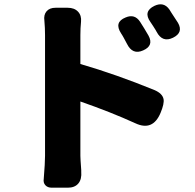

<svg xmlns="http://www.w3.org/2000/svg" viewBox="-20 -812 903 891"><path d="M220 59Q201 59 190.5 47.5Q180 36 183 18Q189 -56 189 -89V-649Q189 -682 186 -716Q182 -743 196 -759.5Q210 -776 238 -776H294Q325 -776 342 -758Q359 -740 356 -711Q353 -681 353 -649V-515Q518 -467 697 -394Q734 -378 739 -352Q743 -331 725 -288Q689 -202 608 -240Q494 -292 353 -341V-89Q353 -76 357 -22Q357 -18 357 -16Q360 20 343.5 39.5Q327 59 295 59H270ZM569 -609Q564 -619 554 -637Q552 -641 548 -647.5Q544 -654 542 -657Q508 -709 563 -731Q605 -749 630 -711Q650 -680 669 -647Q695 -600 644 -578Q595 -556 569 -609ZM707 -664Q705 -667 702 -673Q694 -686 690 -692Q684 -701 678 -710Q643 -759 697 -785Q740 -805 766 -768Q769 -763 776 -752Q796 -722 806 -706Q832 -661 783 -637Q734 -613 707 -664Z"/></svg>

Font: GenSenRounded TW H
Style: Regular
Weight: 900
Version: Version 1.501;PS 1;hotconv 16.6.51;makeotf.lib2.5.65220